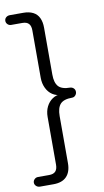

<svg xmlns="http://www.w3.org/2000/svg" viewBox="-98 -751 531 976"><g transform="rotate(-10 167.0 -262.5)"><path d="M27 180Q15 180 7 172.5Q-1 165 -1 155Q-1 145 6.5 137.5Q14 130 25 130H82Q105 130 115.5 118.5Q126 107 126 84V-162Q126 -192 137.5 -215Q149 -238 169 -251.5Q189 -265 214 -265V-261Q189 -261 169 -274Q149 -287 137.5 -311Q126 -335 126 -364V-609Q126 -632 115.5 -643.5Q105 -655 82 -655H25Q14 -655 6.5 -662.5Q-1 -670 -1 -680Q-1 -691 7 -698Q15 -705 27 -705H96Q126 -705 146.5 -694.5Q167 -684 177 -663Q187 -642 187 -612V-370Q187 -328 204.5 -308.5Q222 -289 266 -289Q276 -288 283 -281Q290 -274 290 -263Q290 -253 283 -245Q276 -237 266 -237Q222 -237 204.5 -217.5Q187 -198 187 -156V87Q187 132 164 156Q141 180 96 180Z"/></g></svg>

Font: Nunito ExtraLight Light
Style: Regular
Weight: 300
Version: Version 3.602